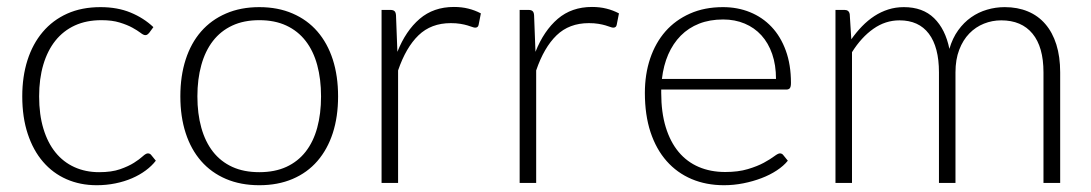

<svg xmlns="http://www.w3.org/2000/svg" viewBox="-20 -526 3136 552"><path d="M408.5 -431Q406 -428.5 403.8 -426.8Q401.5 -425 397.5 -425Q392.5 -425 383.8 -431.8Q375 -438.5 360.5 -446.5Q346 -454.5 324.2 -461.2Q302.5 -468 271.5 -468Q228.5 -468 195.2 -452.8Q162 -437.5 139.2 -409Q116.5 -380.5 104.5 -340Q92.5 -299.5 92.5 -249Q92.5 -196.5 104.8 -156Q117 -115.5 139.5 -87.8Q162 -60 194 -45.5Q226 -31 265 -31Q301 -31 325.2 -39.5Q349.5 -48 365.2 -58Q381 -68 390.2 -76.5Q399.5 -85 405 -85Q411.5 -85 415 -80L428 -64Q416.5 -49 399 -36Q381.5 -23 359.5 -13.5Q337.5 -4 311.8 1.2Q286 6.5 258 6.5Q210.5 6.5 171.2 -10.8Q132 -28 103.8 -60.8Q75.5 -93.5 59.8 -141Q44 -188.5 44 -249Q44 -306 59 -353Q74 -400 102.8 -434Q131.5 -468 173.2 -486.8Q215 -505.5 269 -505.5Q317.5 -505.5 355.2 -490Q393 -474.5 421 -448Z M725.5 -505.5Q779 -505.5 821.2 -487.2Q863.5 -469 892.5 -435.5Q921.5 -402 936.8 -354.8Q952 -307.5 952 -249Q952 -190.5 936.8 -143.5Q921.5 -96.5 892.5 -63Q863.5 -29.5 821.2 -11.5Q779 6.5 725.5 6.5Q672 6.5 629.8 -11.5Q587.5 -29.5 558.2 -63Q529 -96.5 513.8 -143.5Q498.5 -190.5 498.5 -249Q498.5 -307.5 513.8 -354.8Q529 -402 558.2 -435.5Q587.5 -469 629.8 -487.2Q672 -505.5 725.5 -505.5ZM725.5 -31Q770 -31 803.2 -46.2Q836.5 -61.5 858.8 -90Q881 -118.5 892 -158.8Q903 -199 903 -249Q903 -298.5 892 -339Q881 -379.5 858.8 -408.2Q836.5 -437 803.2 -452.5Q770 -468 725.5 -468Q681 -468 647.8 -452.5Q614.5 -437 592.2 -408.2Q570 -379.5 558.8 -339Q547.5 -298.5 547.5 -249Q547.5 -199 558.8 -158.8Q570 -118.5 592.2 -90Q614.5 -61.5 647.8 -46.2Q681 -31 725.5 -31Z M1077 0V-497.5H1102Q1110.5 -497.5 1114.2 -494Q1118 -490.5 1118.5 -482L1122.5 -377Q1146.5 -437.5 1186.5 -471.8Q1226.5 -506 1285 -506Q1307.5 -506 1326.5 -501.2Q1345.5 -496.5 1362.5 -487.5L1356 -454.5Q1354.5 -446.5 1346 -446.5Q1343 -446.5 1337.5 -448.5Q1332 -450.5 1323.8 -453Q1315.5 -455.5 1303.5 -457.5Q1291.5 -459.5 1276 -459.5Q1219.5 -459.5 1183.2 -424.5Q1147 -389.5 1124.5 -323.5V0Z M1474 0V-497.5H1499Q1507.5 -497.5 1511.2 -494Q1515 -490.5 1515.5 -482L1519.5 -377Q1543.5 -437.5 1583.5 -471.8Q1623.5 -506 1682 -506Q1704.5 -506 1723.5 -501.2Q1742.5 -496.5 1759.5 -487.5L1753 -454.5Q1751.5 -446.5 1743 -446.5Q1740 -446.5 1734.5 -448.5Q1729 -450.5 1720.8 -453Q1712.5 -455.5 1700.5 -457.5Q1688.5 -459.5 1673 -459.5Q1616.5 -459.5 1580.2 -424.5Q1544 -389.5 1521.5 -323.5V0Z M2058.5 -505.5Q2100.5 -505.5 2136.2 -491Q2172 -476.5 2198.2 -448.8Q2224.5 -421 2239.2 -380.5Q2254 -340 2254 -287.5Q2254 -276.5 2250.8 -272.5Q2247.5 -268.5 2240.5 -268.5H1881V-259Q1881 -203 1894 -160.5Q1907 -118 1931 -89.2Q1955 -60.5 1989 -46Q2023 -31.5 2065 -31.5Q2102.5 -31.5 2130 -39.8Q2157.5 -48 2176.2 -58.2Q2195 -68.5 2206 -76.8Q2217 -85 2222 -85Q2228.5 -85 2232 -80L2245 -64Q2233 -49 2213.2 -36Q2193.5 -23 2169.2 -13.8Q2145 -4.5 2117.2 1Q2089.5 6.5 2061.5 6.5Q2010.5 6.5 1968.5 -11.2Q1926.5 -29 1896.5 -63Q1866.5 -97 1850.2 -146.2Q1834 -195.5 1834 -259Q1834 -312.5 1849.2 -357.8Q1864.5 -403 1893.2 -435.8Q1922 -468.5 1963.8 -487Q2005.5 -505.5 2058.5 -505.5ZM2059 -470Q2020.5 -470 1990 -458Q1959.5 -446 1937.2 -423.5Q1915 -401 1901.2 -369.5Q1887.5 -338 1883 -299H2211Q2211 -339 2200 -370.8Q2189 -402.5 2169 -424.5Q2149 -446.5 2121 -458.2Q2093 -470 2059 -470Z M2382 0V-497.5H2408Q2421 -497.5 2423 -485L2427.5 -413Q2442 -433.5 2458.5 -450.5Q2475 -467.5 2493.8 -479.8Q2512.5 -492 2533.8 -498.8Q2555 -505.5 2578.5 -505.5Q2633 -505.5 2665.5 -473.8Q2698 -442 2709.5 -385.5Q2718.5 -416.5 2734.8 -439Q2751 -461.5 2772 -476.2Q2793 -491 2817.8 -498.2Q2842.5 -505.5 2868.5 -505.5Q2905.5 -505.5 2935 -493.2Q2964.5 -481 2985.2 -457Q3006 -433 3017 -398Q3028 -363 3028 -318V0H2980V-318Q2980 -391 2948.5 -429.2Q2917 -467.5 2858.5 -467.5Q2832.5 -467.5 2808.8 -458Q2785 -448.5 2766.8 -429.8Q2748.5 -411 2737.8 -383Q2727 -355 2727 -318V0H2679.5V-318Q2679.5 -390.5 2650.5 -429Q2621.5 -467.5 2566 -467.5Q2525.5 -467.5 2491 -443.2Q2456.5 -419 2429.5 -376V0Z"/></svg>

Font: Lato TR Light
Style: Regular
Weight: 300
Designer: Lukasz Dziedzic
Foundry: Lukasz Dziedzic
Version: Version 1.104 2013